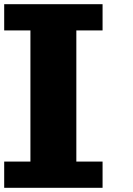

<svg xmlns="http://www.w3.org/2000/svg" viewBox="-20 -895 634 915"><path d="M468.8 -875V-750H343.8V-125H468.8V0H0V-125H125V-750H0V-875Z"/></svg>

Font: CraftyPE
Style: Regular
Weight: 400
Designer: Erek Butcher
Foundry: Haunted Coop
Version: Version 0.018;April 4, 2024;FontCreator 15.0.0.2962 64-bit